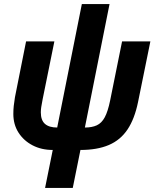

<svg xmlns="http://www.w3.org/2000/svg" viewBox="-20 -730 769 950"><path d="M340 200H203L241 12Q185 12 141 -11Q97 -34 71.5 -74Q46 -114 46 -166Q46 -187 48 -206Q50 -225 54 -249L109 -525H249L191 -239Q186 -214 184 -200Q182 -186 182 -174Q182 -135 202.5 -117Q223 -99 263 -99L385 -710H522L400 -99Q435 -99 459 -110Q483 -121 498.5 -150Q514 -179 525 -233L584 -525H724L663 -225Q646 -142 611 -89.5Q576 -37 518.5 -12.5Q461 12 378 12Z"/></svg>

Font: IBM Plex Sans
Style: Bold Italic
Weight: 700
Italic angle: -11.31°
Designer: Mike Abbink, Paul van der Laan, Pieter van Rosmalen
Foundry: Bold Monday
Version: Version 3.201